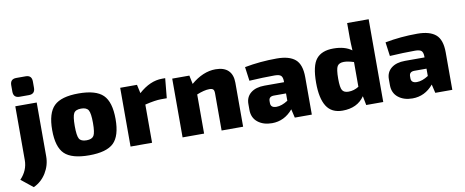

<svg xmlns="http://www.w3.org/2000/svg" viewBox="-84 -1067 3870 1599"><g transform="rotate(-10 1851.0 -267.5)"><path d="M105 -728H184Q236 -728 236 -675V-622Q236 -569 184 -569H105Q53 -569 53 -622V-675Q53 -728 105 -728ZM237 -497V-42Q237 33 197.5 97.5Q158 162 91 193L-9 113Q56 45 56 -42V-497Z M592 -511Q739 -511 799.5 -451.5Q860 -392 860 -248Q860 -105 799.5 -46.5Q739 12 592 12Q445 12 384.5 -46.5Q324 -105 324 -248Q324 -392 385 -451.5Q446 -511 592 -511ZM592 -383Q545 -383 530 -356.5Q515 -330 515 -248Q515 -167 530 -141Q545 -115 592 -115Q638 -115 653.5 -141Q669 -167 669 -248Q669 -330 653.5 -356.5Q638 -383 592 -383Z M1326 -511 1310 -344H1262Q1212 -344 1125 -323V0H943V-497H1085L1101 -424Q1198 -511 1299 -511Z M1528 -497 1543 -424Q1645 -511 1751 -511Q1822 -511 1858.5 -475.5Q1895 -440 1895 -372V0H1713V-315Q1713 -339 1704 -348Q1695 -357 1672 -357Q1629 -357 1565 -331V0H1383V-497Z M2013 -368 1997 -486Q2129 -511 2269 -511Q2374 -511 2425 -467.5Q2476 -424 2476 -317V0H2332L2315 -73Q2243 13 2138 13Q2065 13 2018 -24.5Q1971 -62 1971 -129V-179Q1971 -238 2013.5 -272Q2056 -306 2130 -306H2295V-318Q2294 -350 2279.5 -362.5Q2265 -375 2226 -375Q2129 -375 2013 -368ZM2149 -172V-155Q2149 -115 2198 -115Q2242 -115 2295 -149V-211H2191Q2149 -210 2149 -172Z M3080 -700V0H2936L2921 -77Q2860 12 2735 12Q2642 12 2599.5 -55.5Q2557 -123 2557 -254Q2557 -399 2603 -455Q2649 -511 2747 -511Q2844 -511 2902 -468Q2898 -536 2898 -574V-700ZM2898 -161V-370Q2848 -386 2815 -386Q2774 -386 2759 -361.5Q2744 -337 2744 -255Q2744 -181 2758.5 -158Q2773 -135 2811 -135Q2857 -135 2898 -161Z M3201 -368 3185 -486Q3317 -511 3457 -511Q3562 -511 3613 -467.5Q3664 -424 3664 -317V0H3520L3503 -73Q3431 13 3326 13Q3253 13 3206 -24.5Q3159 -62 3159 -129V-179Q3159 -238 3201.5 -272Q3244 -306 3318 -306H3483V-318Q3482 -350 3467.5 -362.5Q3453 -375 3414 -375Q3317 -375 3201 -368ZM3337 -172V-155Q3337 -115 3386 -115Q3430 -115 3483 -149V-211H3379Q3337 -210 3337 -172Z"/></g></svg>

Font: Exo 2.0 Extra Bold
Style: Regular
Weight: 800
Designer: Natanael Gama
Version: Version 1.001;PS 001.001;hotconv 1.0.70;makeotf.lib2.5.58329